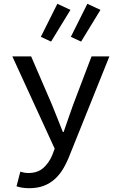

<svg xmlns="http://www.w3.org/2000/svg" viewBox="-20 -786 640 1011"><path d="M134 205Q116 205 98.5 202.5Q81 200 67 195L87 118Q96 121 107 123Q118 125 129 125Q178 125 208 98.5Q238 72 255 31L268 -3L45 -489H144L254 -234Q268 -201 282 -164Q296 -127 311 -91H315Q327 -126 340 -163Q353 -200 365 -234L462 -489H556L347 31Q332 70 313 102Q294 134 268.5 157Q243 180 210 192.5Q177 205 134 205ZM249 -567 195 -592 282 -766 351 -734ZM407 -567 353 -592 440 -766 509 -734Z"/></svg>

Font: Source Code Pro Medium
Style: Regular
Weight: 500
Monospace: yes
Designer: Paul D. Hunt, Teo Tuominen
Foundry: Adobe Systems Incorporated
Version: Version 2.030;PS 1.000;hotconv 16.6.51;makeotf.lib2.5.65220